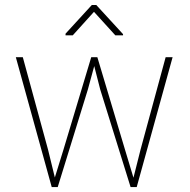

<svg xmlns="http://www.w3.org/2000/svg" viewBox="-20 -761 772 781"><path d="M362.3 -712.9 275.9 -617.2H246.6V-624L353.5 -740.7H371.6L480.5 -622.1V-617.2H449.2ZM653.8 -528.3H682.1L536.1 0H511.2L387.7 -397L363.3 -492.2L337.4 -397L214.8 0H190.4L44.4 -528.3H72.8L175.3 -152.8L203.1 -39.1L238.3 -152.8L351.1 -528.3H376L488.3 -152.8L522.9 -38.1L551.8 -152.8Z"/></svg>

Font: Robert Sans Thin
Style: Regular
Weight: 100
Designer: Christian Robertson (extended by Adam Twardoch)
Foundry: Google
Version: Version 12.135;April 2, 2019;FontCreator 11.5.0.2425 64-bit;